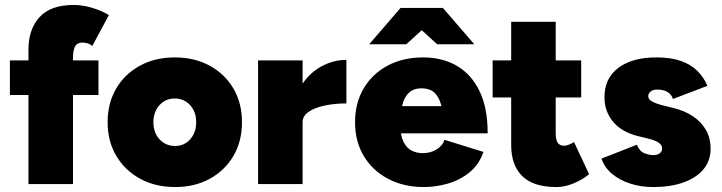

<svg xmlns="http://www.w3.org/2000/svg" viewBox="-20 -744 2917 776"><path d="M95 0V-543Q95 -626 140 -675Q185 -724 278 -724Q316 -724 355.5 -711.5Q395 -699 420 -683L353 -558Q344 -566 333.5 -569Q323 -572 313 -572Q293 -572 284 -557.5Q275 -543 275 -507V0ZM20 -360V-500H378V-360Z M688 12Q608 12 546.5 -21.5Q485 -55 450 -114Q415 -173 415 -250Q415 -327 449.5 -386Q484 -445 545.5 -478.5Q607 -512 686 -512Q766 -512 827.5 -478.5Q889 -445 923.5 -386Q958 -327 958 -250Q958 -173 923.5 -114Q889 -55 828 -21.5Q767 12 688 12ZM688 -154Q713 -154 732 -166.5Q751 -179 762 -200.5Q773 -222 773 -250Q773 -278 762 -299.5Q751 -321 731.5 -333.5Q712 -346 686 -346Q661 -346 641.5 -333.5Q622 -321 611 -299.5Q600 -278 600 -250Q600 -222 611 -200.5Q622 -179 642 -166.5Q662 -154 688 -154Z M1161 -255Q1161 -336 1193.5 -391Q1226 -446 1276 -474Q1326 -502 1380 -502V-326Q1333 -326 1292.5 -317.5Q1252 -309 1227.5 -292Q1203 -275 1203 -251ZM1023 0V-500H1203V0Z M1693 12Q1612 12 1549 -21Q1486 -54 1450.5 -113Q1415 -172 1415 -250Q1415 -328 1450 -387Q1485 -446 1547 -479Q1609 -512 1690 -512Q1767 -512 1825.5 -478.5Q1884 -445 1917.5 -377Q1951 -309 1951 -205H1774Q1774 -258 1767.5 -299Q1761 -340 1741.5 -363.5Q1722 -387 1683 -387Q1652 -387 1633 -369.5Q1614 -352 1606 -319.5Q1598 -287 1598 -241Q1598 -197 1610.5 -171.5Q1623 -146 1643.5 -135.5Q1664 -125 1688 -125Q1721 -125 1745.5 -140.5Q1770 -156 1776 -179L1934 -130Q1916 -78 1876.5 -46.5Q1837 -15 1788.5 -1.5Q1740 12 1693 12ZM1529 -205 1530 -315H1868V-205ZM1747 -565 1600 -699V-712H1770L1897 -565ZM1472 -565 1599 -712H1769V-699L1622 -565Z M2229 12Q2136 12 2091 -32Q2046 -76 2046 -158V-656H2226V-207Q2226 -179 2234 -167Q2242 -155 2261 -155Q2269 -155 2281 -160Q2293 -165 2300 -170L2361 -40Q2338 -20 2301 -4Q2264 12 2229 12ZM1971 -350V-500H2329V-350Z M2620 12Q2570 12 2527 -2Q2484 -16 2453.5 -41.5Q2423 -67 2411 -103L2554 -159Q2565 -132 2585 -124.5Q2605 -117 2620 -117Q2636 -117 2646 -124Q2656 -131 2656 -144Q2656 -158 2642 -167.5Q2628 -177 2599 -184L2558 -194Q2491 -211 2457 -253Q2423 -295 2423 -351Q2423 -428 2479.5 -470Q2536 -512 2633 -512Q2692 -512 2732.5 -497.5Q2773 -483 2799 -457Q2825 -431 2839 -397L2700 -344Q2693 -364 2676.5 -373Q2660 -382 2636 -382Q2619 -382 2609.5 -374Q2600 -366 2600 -355Q2600 -343 2614.5 -334.5Q2629 -326 2659 -318L2700 -308Q2746 -297 2780 -274.5Q2814 -252 2833 -219Q2852 -186 2852 -143Q2852 -94 2823 -59.5Q2794 -25 2742 -6.5Q2690 12 2620 12Z"/></svg>

Font: Figtree Light Black
Style: Regular
Weight: 900
Version: Version 2.000